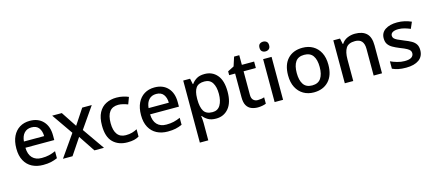

<svg xmlns="http://www.w3.org/2000/svg" viewBox="-64 -1509 5264 2328"><g transform="rotate(-15 2567.5 -345.0)"><path d="M295 -642Q401 -642 462 -576.5Q523 -511 523 -398V-340H161Q163 -257 204.5 -213Q246 -169 321 -169Q373 -169 413.5 -178.5Q454 -188 497 -207V-119Q456 -101 415 -92Q374 -83 317 -83Q238 -83 178.5 -114Q119 -145 85.5 -206.5Q52 -268 52 -358Q52 -449 82.5 -512Q113 -575 167.5 -608.5Q222 -642 295 -642ZM295 -560Q238 -560 203.5 -523Q169 -486 163 -418H417Q416 -481 386.5 -520.5Q357 -560 295 -560Z M758 -368 575 -632H696L824 -438L952 -632H1072L889 -368L1081 -93H961L824 -299L686 -93H566Z M1375 -83Q1263 -83 1195 -149.5Q1127 -216 1127 -359Q1127 -459 1160 -521Q1193 -583 1251 -612.5Q1309 -642 1383 -642Q1428 -642 1467.5 -632.5Q1507 -623 1533 -611L1501 -525Q1473 -536 1441.5 -544Q1410 -552 1382 -552Q1236 -552 1236 -360Q1236 -268 1272 -220Q1308 -172 1378 -172Q1423 -172 1457.5 -182Q1492 -192 1521 -208V-116Q1492 -99 1458 -91Q1424 -83 1375 -83Z M1860 -642Q1966 -642 2027 -576.5Q2088 -511 2088 -398V-340H1726Q1728 -257 1769.5 -213Q1811 -169 1886 -169Q1938 -169 1978.5 -178.5Q2019 -188 2062 -207V-119Q2021 -101 1980 -92Q1939 -83 1882 -83Q1803 -83 1743.5 -114Q1684 -145 1650.5 -206.5Q1617 -268 1617 -358Q1617 -449 1647.5 -512Q1678 -575 1732.5 -608.5Q1787 -642 1860 -642ZM1860 -560Q1803 -560 1768.5 -523Q1734 -486 1728 -418H1982Q1981 -481 1951.5 -520.5Q1922 -560 1860 -560Z M2489 -642Q2586 -642 2645.5 -572Q2705 -502 2705 -363Q2705 -226 2645 -154.5Q2585 -83 2488 -83Q2426 -83 2387.5 -105.5Q2349 -128 2326 -159H2319Q2322 -141 2324 -116.5Q2326 -92 2326 -73V147H2220V-632H2306L2321 -560H2326Q2349 -594 2387.5 -618Q2426 -642 2489 -642ZM2464 -555Q2389 -555 2358 -511.5Q2327 -468 2326 -380V-364Q2326 -271 2356 -220.5Q2386 -170 2466 -170Q2532 -170 2564 -224Q2596 -278 2596 -365Q2596 -453 2564 -504Q2532 -555 2464 -555Z M3034 -169Q3055 -169 3077 -172.5Q3099 -176 3115 -182V-102Q3097 -94 3068.5 -88.5Q3040 -83 3011 -83Q2967 -83 2930 -98Q2893 -113 2871.5 -150Q2850 -187 2850 -253V-551H2775V-599L2854 -639L2891 -753H2956V-632H3110V-551H2956V-255Q2956 -211 2977.5 -190Q2999 -169 3034 -169Z M3277 -837Q3301 -837 3319 -823Q3337 -809 3337 -776Q3337 -744 3319 -729.5Q3301 -715 3277 -715Q3251 -715 3233.5 -729.5Q3216 -744 3216 -776Q3216 -809 3233.5 -823Q3251 -837 3277 -837ZM3329 -632V-93H3223V-632Z M3970 -363Q3970 -229 3901 -156Q3832 -83 3715 -83Q3642 -83 3585.5 -116Q3529 -149 3496.5 -211.5Q3464 -274 3464 -363Q3464 -497 3532 -569.5Q3600 -642 3718 -642Q3792 -642 3848.5 -609.5Q3905 -577 3937.5 -515Q3970 -453 3970 -363ZM3573 -363Q3573 -272 3607.5 -221Q3642 -170 3717 -170Q3792 -170 3826.5 -221Q3861 -272 3861 -363Q3861 -455 3826 -504.5Q3791 -554 3716 -554Q3641 -554 3607 -504.5Q3573 -455 3573 -363Z M4377 -642Q4471 -642 4521 -595Q4571 -548 4571 -444V-93H4466V-429Q4466 -555 4355 -555Q4272 -555 4241 -506Q4210 -457 4210 -365V-93H4104V-632H4188L4203 -560H4209Q4235 -602 4280.5 -622Q4326 -642 4377 -642Z M5092 -245Q5092 -166 5034 -124.5Q4976 -83 4873 -83Q4816 -83 4775.5 -91.5Q4735 -100 4701 -116V-209Q4736 -192 4783.5 -178.5Q4831 -165 4876 -165Q4936 -165 4962.5 -184Q4989 -203 4989 -235Q4989 -253 4979 -267.5Q4969 -282 4941.5 -297.5Q4914 -313 4861 -333Q4809 -354 4773.5 -374.5Q4738 -395 4719 -423.5Q4700 -452 4700 -497Q4700 -567 4756.5 -604.5Q4813 -642 4906 -642Q4955 -642 4998.5 -632Q5042 -622 5083 -604L5048 -523Q5013 -538 4976 -548.5Q4939 -559 4901 -559Q4853 -559 4828 -544Q4803 -529 4803 -502Q4803 -483 4815 -469Q4827 -455 4855.5 -441Q4884 -427 4934 -407Q4984 -388 5019.5 -368Q5055 -348 5073.5 -319Q5092 -290 5092 -245Z"/></g></svg>

Font: Noto Sans Telugu UI Medium
Style: Regular
Weight: 500
Designer: Jelle Bosma - Monotype Design Team
Foundry: Monotype Imaging Inc.
Version: Version 2.005; ttfautohint (v1.8.4.7-5d5b)